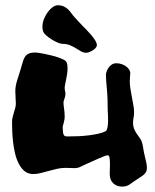

<svg xmlns="http://www.w3.org/2000/svg" viewBox="-20 -752 579 716"><path d="M520 -169.9Q523.9 -154.3 525.9 -144Q527.8 -133.8 527.8 -126Q527.8 -119.1 526.1 -114.3Q524.4 -109.4 520.3 -104.7Q516.1 -100.1 509.3 -95.2Q502.4 -90.3 492.2 -84Q481.9 -77.6 475.3 -72.5Q468.8 -67.4 462.9 -63.7Q457 -60.1 450.7 -58.1Q444.3 -56.2 435.1 -56.2Q415.5 -56.2 402.3 -68.4Q389.2 -80.6 389.2 -104Q389.2 -110.8 389.6 -120.1Q390.1 -129.4 390.1 -139.2Q390.1 -151.9 388.7 -162.4Q387.2 -172.9 381.8 -172.9Q378.4 -172.9 369.4 -169.7Q360.4 -166.5 348.9 -161.4Q337.4 -156.2 324.7 -150.6Q312 -145 301 -139.9Q290 -134.8 282.2 -131.1Q274.4 -127.4 272.9 -127Q269 -126 265.1 -125.5Q261.2 -125 255.9 -125Q249 -125 241.2 -125.5Q233.4 -126 225.1 -126Q208 -126 192.1 -122.3Q176.3 -118.7 161.4 -114.5Q146.5 -110.4 132.1 -106.7Q117.7 -103 104 -103Q85 -103 72 -113.5Q59.1 -124 50.3 -140.9Q41.5 -157.7 36.4 -179Q31.2 -200.2 28.8 -221.9Q26.4 -243.7 25.6 -263.2Q24.9 -282.7 24.9 -296.9Q24.9 -305.7 27.1 -314.9Q29.3 -324.2 32 -333Q34.7 -341.8 36.9 -349.9Q39.1 -357.9 39.1 -365.2Q39.1 -376.5 38.1 -388.2Q37.1 -399.9 37.1 -412.1Q37.1 -430.2 43.7 -451.4Q50.3 -472.7 57.1 -494.1Q62 -509.3 64.9 -520.8Q67.9 -532.2 73 -540Q78.1 -547.9 87.2 -552Q96.2 -556.2 112.8 -556.2Q116.7 -556.2 126 -554.7Q135.3 -553.2 147.2 -550.8Q159.2 -548.3 172.1 -545.2Q185.1 -542 196.5 -538.1Q208 -534.2 216.3 -530Q224.6 -525.9 227.1 -522Q230 -516.6 231 -510.3Q231.9 -503.9 231.9 -497.1Q231.9 -486.8 230.2 -476.1Q228.5 -465.3 226.6 -455.6Q224.6 -445.8 222.9 -437.5Q221.2 -429.2 221.2 -423.8Q221.2 -418.5 222.7 -412.1Q224.1 -405.8 224.1 -398.9Q223.1 -391.6 220.5 -384.3Q217.8 -377 216.8 -371.1Q216.8 -360.4 219 -346.2Q221.2 -332 221.2 -317.9Q221.2 -310.5 220 -304.4Q218.8 -298.3 217.3 -292.7Q215.8 -287.1 214.6 -282.7Q213.4 -278.3 213.9 -274.9Q214.4 -264.6 215.1 -258.3Q215.8 -252 218 -248.5Q220.2 -245.1 223.6 -244.1Q227.1 -243.2 232.9 -243.2Q253.4 -243.2 273.9 -244.1Q294.4 -245.1 313.2 -247.6Q332 -250 347.9 -253.7Q363.8 -257.3 375 -263.2Q379.4 -267.6 381.1 -278.3Q382.8 -289.1 383.1 -301Q383.3 -313 382.6 -323.5Q381.8 -334 381.8 -337.9Q381.8 -387.7 378.4 -421.9Q375 -456.1 375 -473.1Q375 -477.5 377.4 -484.9Q379.9 -492.2 384.5 -499Q389.2 -505.9 396.5 -511Q403.8 -516.1 414.1 -516.1Q424.3 -516.1 433.6 -512.9Q442.9 -509.8 450 -504.6Q457 -499.5 461.4 -492.9Q465.8 -486.3 465.8 -479Q465.8 -473.1 464.8 -465.3Q463.9 -457.5 463.9 -450.2Q463.9 -437 466.3 -421.1Q468.8 -405.3 471.9 -389.6Q475.1 -374 477.5 -359.4Q480 -344.7 480 -334Q480 -322.8 478 -312.7Q476.1 -302.7 476.1 -293Q476.1 -281.2 480 -272Q483.9 -262.7 489 -254.6Q494.1 -246.6 499.5 -239.7Q504.9 -232.9 507.8 -226.1Q511.7 -216.3 513.9 -200.7Q516.1 -185.1 520 -169.9ZM141.1 -634.3Q138.2 -641.6 138.2 -651.4Q138.2 -666.5 144 -681.2Q149.9 -695.8 158.4 -707.3Q167 -718.8 177 -725.6Q187 -732.4 195.3 -732.4Q208.5 -732.4 217.8 -728Q227.1 -723.6 233.9 -717Q240.7 -710.4 246.6 -702.1Q252.4 -693.8 259.3 -686.5Q265.1 -679.7 272.9 -671.6Q280.8 -663.6 289.1 -654.3Q293.5 -649.9 302 -641.4Q310.5 -632.8 319.3 -622.6Q328.1 -612.3 334.7 -601.8Q341.3 -591.3 341.3 -583.5Q341.3 -578.6 336.9 -573.5Q332.5 -568.4 326.4 -564.5Q320.3 -560.5 313.2 -557.9Q306.2 -555.2 301.3 -555.2Q291.5 -555.2 282.5 -560.3Q273.4 -565.4 263.4 -571.8Q253.4 -578.1 241.2 -583.3Q229 -588.4 213.4 -588.4Q206.1 -588.4 194.3 -593.5Q182.6 -598.6 171.4 -605.7Q160.2 -612.8 151.6 -620.6Q143.1 -628.4 141.1 -634.3Z"/></svg>

Font: Freckle Face
Style: Regular
Weight: 400
Designer: Astigmatic (AOETI)
Foundry: Astigmatic (AOETI)
Version: Version 1.000